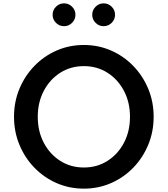

<svg xmlns="http://www.w3.org/2000/svg" viewBox="-20 -1108 1000 1144"><path d="M479.5 16Q566 16 641.5 -17Q717 -50 774 -108.8Q831 -167.5 863.2 -245.2Q895.5 -323 895.5 -412Q895.5 -501.5 863.2 -579Q831 -656.5 774 -715.2Q717 -774 641.5 -807Q566 -840 479.5 -840Q393 -840 317.5 -807Q242 -774 185 -715.2Q128 -656.5 95.8 -579Q63.5 -501.5 63.5 -412Q63.5 -323 95.8 -245.2Q128 -167.5 185 -108.8Q242 -50 317.5 -17Q393 16 479.5 16ZM479.5 -110Q401 -110 339 -149.5Q277 -189 241 -257.2Q205 -325.5 205 -412Q205 -498.5 241 -566.8Q277 -635 339 -674.5Q401 -714 479.5 -714Q558.5 -714 620.5 -674.5Q682.5 -635 718.5 -566.8Q754.5 -498.5 754.5 -412Q754.5 -325.5 718.5 -257.2Q682.5 -189 620.5 -149.5Q558.5 -110 479.5 -110ZM597.5 -952Q625.5 -952 645.5 -972Q665.5 -992 665.5 -1020Q665.5 -1048 645.5 -1068Q625.5 -1088 597.5 -1088Q569.5 -1088 549.5 -1068Q529.5 -1048 529.5 -1020Q529.5 -992 549.5 -972Q569.5 -952 597.5 -952ZM361.5 -952Q389.5 -952 409.5 -972Q429.5 -992 429.5 -1020Q429.5 -1048 409.5 -1068Q389.5 -1088 361.5 -1088Q333.5 -1088 313.5 -1068Q293.5 -1048 293.5 -1020Q293.5 -992 313.5 -972Q333.5 -952 361.5 -952Z"/></svg>

Font: Spartan SemiBold
Style: Regular
Weight: 600
Designer: Matt Bailey, Mirko Velimirovic
Foundry: Matt Bailey
Version: Version 1.003; ttfautohint (v1.8.3)